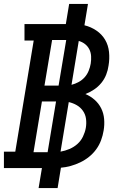

<svg xmlns="http://www.w3.org/2000/svg" viewBox="-29 -858 649 980"><path d="M168 102 185 0H-9V-84H49L143 -651H96V-735H307L324 -838H420L402 -729Q435 -721 463 -702Q491 -683 507.5 -655Q524 -627 527.5 -592.5Q531 -558 525 -523Q522 -500 513 -477Q504 -454 488 -434.5Q472 -415 451 -401Q430 -387 407 -378Q433 -367 454 -348.5Q475 -330 487.5 -305Q500 -280 502.5 -250.5Q505 -221 500 -192Q496 -167 487 -142.5Q478 -118 462.5 -96.5Q447 -75 426 -58Q405 -41 381 -29.5Q357 -18 332 -11Q307 -4 282 -2L265 102ZM198 -421H270L309 -654H237ZM336 -425Q355 -430 372.5 -439.5Q390 -449 403 -463.5Q416 -478 423.5 -496.5Q431 -515 434 -533Q437 -552 436 -571Q435 -590 427 -606Q419 -622 405 -633Q391 -644 373 -649ZM214 -81 257 -340H185L142 -81ZM280 -84Q303 -88 325.5 -97.5Q348 -107 366 -123Q384 -139 394.5 -161Q405 -183 409 -205Q413 -229 410 -251.5Q407 -274 394.5 -292Q382 -310 363 -321Q344 -332 322 -337Z"/></svg>

Font: Iosevka Curly Slab MdExObl
Style: Regular
Weight: 500
Width: 7
Italic angle: -9°
Monospace: yes
Designer: Belleve Invis
Foundry: Belleve Invis
Version: Version 11.1.0; ttfautohint (v1.8.3)